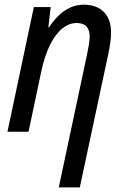

<svg xmlns="http://www.w3.org/2000/svg" viewBox="-20 -568 540 828"><path d="M233.4 240.2 355 -331.1Q359.9 -354 363.3 -374.5Q366.7 -395 366.7 -411.1Q366.7 -438.5 353 -453.6Q339.4 -468.8 310.5 -468.8Q278.3 -468.8 249 -445.3Q219.7 -421.9 196.3 -375.5Q172.9 -329.1 158.2 -260.7L103 0H12.2L126 -537.6H198.7L188.5 -450.7H191.9Q209 -477.1 231 -499Q252.9 -521 280.8 -534.4Q308.6 -547.9 341.8 -547.9Q377 -547.9 403.3 -534.4Q429.7 -521 444.3 -494.4Q459 -467.8 459 -427.2Q459 -406.2 455.3 -381.6Q451.7 -356.9 446.8 -334L324.2 240.2Z"/></svg>

Font: Open Sans SemiCondensed Medium
Style: Italic
Weight: 500
Width: 4
Italic angle: -12°
Designer: Monotype Design Team
Foundry: Monotype Imaging Inc.
Version: Version 3.000